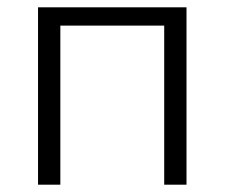

<svg xmlns="http://www.w3.org/2000/svg" viewBox="-20 -505 614 525"><path d="M84 0V-485H490V0H429V-435H145V0Z"/></svg>

Font: Nunito Sans 12pt Light
Style: Regular
Weight: 300
Designer: Vernon Adams
Foundry: Vernon Adams
Version: Version 3.101;gftools[0.9.27]